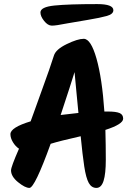

<svg xmlns="http://www.w3.org/2000/svg" viewBox="-20 -934 671 940"><path d="M508 -388Q548 -388 565.5 -380.5Q583 -373 583 -353Q583 -326 496 -298Q498 -222 498 -152.5Q498 -83 487 -48.5Q476 -14 452 -14Q428 -14 414.5 -38.5Q401 -63 392.5 -119Q384 -175 375 -267Q273 -244 228 -230Q150 -14 124 -14Q103 -14 68.5 -42Q34 -70 34 -100Q34 -117 73 -206Q56 -217 43.5 -237.5Q31 -258 31 -277Q31 -310 130 -340Q138 -360 146.5 -385.5Q155 -411 189.5 -505Q224 -599 244 -662Q253 -692 306.5 -718Q360 -744 390 -744Q425 -744 452.5 -647Q480 -550 491 -388ZM277 -371Q307 -375 364 -381Q361 -410 354.5 -480Q348 -550 345 -581Q328 -525 277 -371ZM178 -873Q178 -900 247 -907Q316 -914 456 -914Q535 -914 535 -884Q535 -865 503.5 -856Q472 -847 409 -836.5Q346 -826 312 -820Q252 -808 233 -808.5Q214 -809 196 -831.5Q178 -854 178 -873Z"/></svg>

Font: Kalam
Style: Bold
Weight: 700
Version: Version 2.001;PS 1.0;hotconv 1.0.79;makeotf.lib2.5.61930; tt